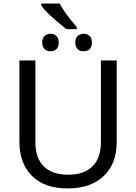

<svg xmlns="http://www.w3.org/2000/svg" viewBox="-20 -1056 771 1086"><path d="M640.1 -713.9V-252Q640.1 -129.9 566.4 -60.1Q492.7 9.8 361.8 9.8Q232.4 9.8 161.1 -60.8Q89.8 -131.3 89.8 -253.9V-713.9H180.2V-251Q180.2 -163.6 226.8 -115.7Q273.4 -67.9 367.2 -67.9Q455.6 -67.9 503.2 -115.2Q550.8 -162.6 550.8 -252V-713.9ZM414.1 -891.1H355Q240.7 -982.4 212.9 -1025.9V-1036.1H317.9Q341.3 -987.3 414.1 -902.8ZM265.6 -766.1Q243.2 -766.1 231 -779.3Q218.8 -792.5 218.8 -814.9Q218.8 -840.8 232.9 -853Q247.1 -865.2 265.6 -865.2Q284.7 -865.2 298.3 -853Q312 -840.8 312 -814.9Q312 -789.1 298.3 -777.6Q284.7 -766.1 265.6 -766.1ZM500 -814.9Q500 -791.5 487.5 -778.8Q475.1 -766.1 452.6 -766.1Q430.2 -766.1 418 -779.3Q405.8 -792.5 405.8 -814.9Q405.8 -840.8 419.9 -853Q434.1 -865.2 452.6 -865.2Q472.7 -865.2 486.3 -853Q500 -840.8 500 -814.9Z"/></svg>

Font: NotoSans
Style: Regular
Weight: 400
Designer: Monotype Design team
Foundry: Monotype Imaging Inc.
Version: Version 1.04; ttfautohint (v1.4.1)